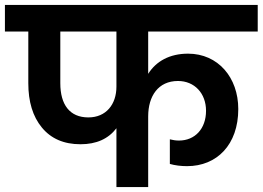

<svg xmlns="http://www.w3.org/2000/svg" viewBox="-41 -760 1067 780"><path d="M74 -632V-422C74 -347 92 -287 129 -242C166 -197 218 -174 286 -174C351 -174 399 -196 432 -239V0H561V-287C561 -370 602 -431 682 -431C749 -431 796 -381 796 -310C796 -237 751 -189 686 -189C673 -189 661 -191 649 -194V-94C670 -88 694 -85 719 -85C840 -85 927 -172 927 -317C927 -445 845 -542 723 -542C648 -542 593 -511 561 -460V-632H1006V-740H-21V-632ZM432 -632V-408C432 -336 390 -283 318 -283C242 -283 204 -335 204 -422V-632Z"/></svg>

Font: Poppins SemiBold
Style: Regular
Weight: 600
Designer: Ninad Kale (Devanagari), Jonny Pinhorn (Latin)
Foundry: Indian Type Foundry
Version: 4.004